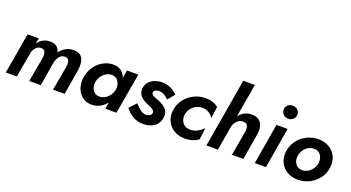

<svg xmlns="http://www.w3.org/2000/svg" viewBox="-52 -1402 3733 2040"><g transform="rotate(20 1814.0 -382.0)"><path d="M747 -294Q753 -343 745 -383Q737 -423 710 -446.5Q683 -470 630 -470Q581 -470 542 -447.5Q503 -425 476 -388Q467 -426 440.5 -448Q414 -470 362 -470Q318 -470 284 -450Q250 -430 227 -397L238 -460H112L33 0H158L209 -292Q219 -325 243 -349.5Q267 -374 301 -372Q326 -371 336.5 -357.5Q347 -344 349 -323.5Q351 -303 348 -280L298 0H428L475 -281H476Q484 -317 508.5 -345.5Q533 -374 570 -372Q595 -371 605.5 -357.5Q616 -344 618 -323.5Q620 -303 617 -280L567 0H698Z M961 -230Q967 -266 988 -296Q1009 -326 1040 -344Q1071 -362 1106 -361Q1137 -360 1158.5 -341.5Q1180 -323 1189.5 -293.5Q1199 -264 1194 -230Q1188 -194 1167 -164Q1146 -134 1116.5 -116.5Q1087 -99 1055 -99Q1021 -99 998 -117.5Q975 -136 965.5 -166Q956 -196 961 -230ZM826 -230Q818 -165 837.5 -110Q857 -55 900.5 -22.5Q944 10 1006 10Q1056 10 1097.5 -12.5Q1139 -35 1170 -73L1158 0H1284L1364 -460H1236L1221 -373Q1204 -417 1169 -443.5Q1134 -470 1080 -470Q1018 -470 963.5 -438.5Q909 -407 872 -352.5Q835 -298 826 -230Z M1457 -170 1385 -91Q1420 -45 1471.5 -14.5Q1523 16 1589 16Q1664 16 1715 -21Q1766 -58 1774 -128Q1780 -185 1748 -218.5Q1716 -252 1669 -271Q1649 -280 1625 -288Q1601 -296 1585.5 -308Q1570 -320 1573 -338Q1576 -355 1594 -363.5Q1612 -372 1634 -372Q1664 -372 1691 -356Q1718 -340 1741 -316L1806 -394Q1775 -427 1730.5 -448.5Q1686 -470 1632 -470Q1588 -470 1549.5 -455Q1511 -440 1486 -411.5Q1461 -383 1455 -343Q1450 -304 1464.5 -276.5Q1479 -249 1505.5 -230Q1532 -211 1563 -198Q1583 -190 1603.5 -181Q1624 -172 1637 -159Q1650 -146 1647 -127Q1644 -108 1626.5 -97.5Q1609 -87 1586 -87Q1552 -86 1519.5 -112Q1487 -138 1457 -170Z M1972 -230Q1978 -267 1999.5 -296.5Q2021 -326 2053.5 -344Q2086 -362 2124 -362Q2165 -362 2198.5 -342.5Q2232 -323 2250 -290L2268 -424Q2241 -445 2205.5 -457.5Q2170 -470 2125 -470Q2053 -470 1991.5 -439Q1930 -408 1889.5 -354Q1849 -300 1840 -230Q1831 -162 1857 -107.5Q1883 -53 1935.5 -21.5Q1988 10 2059 10Q2106 10 2143.5 -2.5Q2181 -15 2211 -36L2228 -170Q2201 -140 2161 -118.5Q2121 -97 2076 -98Q2021 -100 1993 -138Q1965 -176 1972 -230Z M2639 -280 2590 0H2719L2769 -298Q2776 -348 2766 -388Q2756 -428 2725.5 -451Q2695 -474 2641 -474Q2595 -474 2559.5 -454Q2524 -434 2500 -401L2565 -780H2434L2301 0H2431L2479 -281Q2488 -317 2516.5 -345.5Q2545 -374 2585 -372Q2624 -371 2634 -343.5Q2644 -316 2639 -280Z M2926 -460 2848 0H2974L3052 -460ZM2942 -638Q2942 -607 2964.5 -585.5Q2987 -564 3020 -564Q3053 -564 3075.5 -585.5Q3098 -607 3098 -638Q3098 -670 3075.5 -691Q3053 -712 3020 -712Q2987 -712 2964.5 -691Q2942 -670 2942 -638Z M3250 -230Q3256 -265 3275.5 -294.5Q3295 -324 3325 -342Q3355 -360 3390 -359Q3424 -359 3447 -340.5Q3470 -322 3480 -293Q3490 -264 3485 -230Q3480 -195 3459.5 -165.5Q3439 -136 3409 -118.5Q3379 -101 3344 -101Q3310 -102 3287.5 -120Q3265 -138 3255 -167.5Q3245 -197 3250 -230ZM3118 -230Q3109 -162 3135 -107.5Q3161 -53 3213 -21.5Q3265 10 3335 10Q3407 10 3467.5 -21Q3528 -52 3568 -106.5Q3608 -161 3617 -230Q3626 -298 3600 -352.5Q3574 -407 3522 -438.5Q3470 -470 3400 -470Q3329 -470 3268 -439Q3207 -408 3167 -354Q3127 -300 3118 -230Z"/></g></svg>

Font: Jost* 600 Semi Italic
Style: Italic
Weight: 600
Italic angle: -10°
Version: Version 3.200; ttfautohint (v0.97) -l 8 -r 50 -G 200 -x 14 -